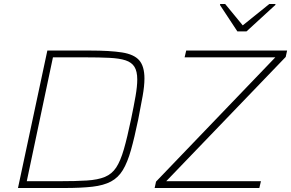

<svg xmlns="http://www.w3.org/2000/svg" viewBox="-20 -941 1457 961"><path d="M70 0 217 -688H429Q531 -688 591 -678.5Q651 -669 677 -639Q703 -609 703 -548Q703 -511 694 -460.5Q685 -410 672 -344Q653 -252 635.5 -190Q618 -128 595 -90Q572 -52 535.5 -32.5Q499 -13 442.5 -6.5Q386 0 301 0ZM114 -34H275Q359 -34 414.5 -37.5Q470 -41 505 -55.5Q540 -70 561.5 -102.5Q583 -135 600 -194Q617 -253 636 -344Q650 -411 658.5 -460Q667 -509 667 -543Q667 -584 653 -606.5Q639 -629 608.5 -639Q578 -649 528 -651.5Q478 -654 406 -654H245ZM754 0 761 -32 1358 -654H904L912 -688H1417L1410 -656L812 -34H1286L1278 0ZM1168 -784 1081 -916 1082 -921H1107L1195 -814L1328 -921H1359L1358 -916L1214 -784Z"/></svg>

Font: Saira SemiExpanded Thin
Style: Italic
Weight: 250
Width: 6
Italic angle: -12°
Designer: Hector Gatti with collaboration of the Omnibus-Type team
Foundry: Omnibus-Type
Version: Version 1.101